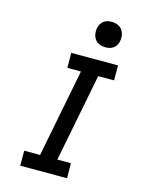

<svg xmlns="http://www.w3.org/2000/svg" viewBox="-131 -972 811 1053"><g transform="rotate(15 275.0 -446.0)"><path d="M355 0H89V-85H179L277 -585H200L199 -670H465V-585H375L277 -85H354ZM371 -748Q354 -748 338 -754.5Q322 -761 312.5 -774Q303 -787 300 -804.5Q297 -822 301 -840Q303 -851 309.5 -862Q316 -873 326 -880Q336 -887 347.5 -889.5Q359 -892 371 -892Q388 -892 404 -885.5Q420 -879 429.5 -866Q439 -853 442 -835.5Q445 -818 441 -800Q439 -789 432.5 -778Q426 -767 416 -760Q406 -753 394.5 -750.5Q383 -748 371 -748Z"/></g></svg>

Font: Lode Dark
Style: Bold Italic
Weight: 700
Italic angle: -11°
Monospace: yes
Designer: Belleve Invis
Foundry: Belleve Invis
Version: Version 29.2.0; ttfautohint (v1.8.3)